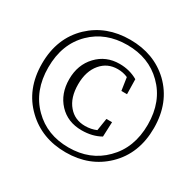

<svg xmlns="http://www.w3.org/2000/svg" viewBox="-162 -924 1142 1120"><g transform="rotate(30 409.0 -364.0)"><path d="M410 15Q249 15 143 -87Q32 -193 32 -365Q32 -537 143 -643Q249 -743 409.5 -743Q570 -743 676 -643Q786 -537 786 -365Q786 -193 676 -87Q570 15 410 15ZM648 -112Q745 -208 745 -364.5Q745 -521 648 -616Q555 -708 410 -708Q265 -708 172 -617Q75 -522 75 -364.5Q75 -207 172 -111Q265 -18 410 -18Q555 -18 648 -112ZM426 -143Q332 -143 273.5 -205.5Q215 -268 215 -366Q215 -463 275 -526.5Q335 -590 426 -590Q494 -590 549 -558L551 -458H513L500 -544Q469 -558 432 -558Q363 -558 320 -507Q275 -454 275 -366Q275 -276 319 -225Q361 -175 431 -175Q471 -175 506 -190L519 -273H557L553 -174Q499 -143 426 -143Z"/></g></svg>

Font: GenRyuMin TW L
Style: Regular
Weight: 300
Version: Version 1.501;PS 1;hotconv 16.6.51;makeotf.lib2.5.65220